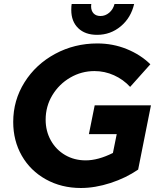

<svg xmlns="http://www.w3.org/2000/svg" viewBox="-20 -928 796 959"><path d="M453 -402H734L670 -81Q609 -39 532 -14Q455 11 384 11Q287 11 209.5 -32Q132 -75 89 -150Q46 -225 46 -319Q46 -427 102.5 -517Q159 -607 255.5 -659Q352 -711 466 -711Q544 -711 613 -683Q682 -655 731 -607L630 -494Q596 -531 549.5 -552Q503 -573 452 -573Q387 -573 331 -540.5Q275 -508 241.5 -452.5Q208 -397 208 -330Q208 -273 234 -226.5Q260 -180 305.5 -153.5Q351 -127 408 -127Q470 -127 544 -164L563 -258H424ZM435 -897Q435 -874 447.5 -861Q460 -848 482 -848Q506 -848 525.5 -864.5Q545 -881 552 -908H650Q634 -839 583 -796.5Q532 -754 465 -754Q405 -754 370.5 -787.5Q336 -821 336 -878Q336 -898 338 -908H436Q435 -904 435 -897Z"/></svg>

Font: Gontserrat SemiBold
Style: Italic
Weight: 600
Italic angle: -11.3°
Designer: Julieta Ulanovsky
Foundry: Julieta Ulanovsky
Version: Version 6.001